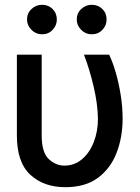

<svg xmlns="http://www.w3.org/2000/svg" viewBox="-20 -775 585 805"><path d="M50.8 -545.9H154.8V-207Q154.8 -136.2 184.1 -108.4Q213.4 -80.6 250.5 -80.6Q292 -80.6 323.7 -107.4Q355.5 -134.3 373 -179Q390.6 -223.6 390.6 -277.3Q389.6 -339.4 372.6 -412.1Q355.5 -484.9 332 -545.9H437.5Q452.1 -516.1 465.1 -471.7Q478 -427.2 486.1 -376.7Q494.1 -326.2 494.1 -277.3Q494.1 -200.7 469.2 -135.3Q444.3 -69.8 391.4 -30Q338.4 9.8 253.9 9.8Q163.1 9.8 106.7 -42.7Q50.3 -95.2 50.8 -209ZM156.2 -631.3Q130.9 -630.9 112.1 -649.7Q93.3 -668.5 93.3 -692.9Q93.3 -719.7 112.1 -737.3Q130.9 -754.9 156.2 -754.9Q182.6 -754.9 200.4 -737.3Q218.3 -719.7 218.3 -692.9Q218.3 -668.5 200.4 -649.7Q182.6 -630.9 156.2 -631.3ZM364.3 -631.3Q339.4 -630.9 320.6 -649.7Q301.8 -668.5 301.8 -692.9Q301.8 -719.7 320.6 -737.3Q339.4 -754.9 364.3 -754.9Q391.1 -754.9 409.2 -737.3Q427.2 -719.7 426.8 -692.9Q427.2 -668.5 409.2 -649.7Q391.1 -630.9 364.3 -631.3Z"/></svg>

Font: Inter Tight Medium
Style: Regular
Weight: 500
Designer: Rasmus Andersson
Foundry: rsms
Version: Version 3.004; ttfautohint (v1.8.4.7-5d5b)